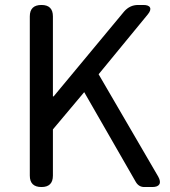

<svg xmlns="http://www.w3.org/2000/svg" viewBox="-20 -753 686 773"><path d="M147 0Q100 0 100 -46V-687Q100 -733 147 -733Q193 -733 193 -687V-365H196L480 -707Q503 -733 536 -733H557Q579 -733 584 -722.5Q589 -712 575 -695L377 -454L617 -42Q628 -22 621.5 -11Q615 0 593 0H590H561Q539 0 527 -20L319 -382L193 -232V-46Q193 0 147 0Z"/></svg>

Font: GenSenRounded TW R
Style: Regular
Weight: 400
Version: Version 1.501;PS 1;hotconv 16.6.51;makeotf.lib2.5.65220